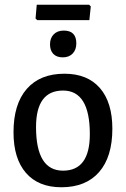

<svg xmlns="http://www.w3.org/2000/svg" viewBox="-20 -781 532 810"><path d="M356 -761 363 -754 357 -696H137L130 -703L135 -761ZM249 -652Q302 -652 302 -598Q302 -571 286.5 -555Q271 -539 245 -539Q219 -539 205 -553.5Q191 -568 191 -594Q191 -620 206.5 -636Q222 -652 249 -652ZM252 -470Q349 -470 401.5 -409.5Q454 -349 454 -238Q454 -119 398 -55Q342 9 239 9Q142 9 89.5 -51.5Q37 -112 37 -223Q37 -342 93 -406Q149 -470 252 -470ZM246 -399Q132 -399 132 -245Q132 -61 246 -61Q359 -61 359 -215Q359 -399 246 -399Z"/></svg>

Font: Alegreya Sans Medium
Style: Regular
Weight: 500
Designer: Juan Pablo del Peral
Foundry: Huerta Tipografica
Version: Version 2.007